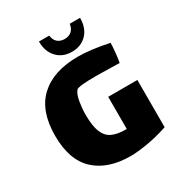

<svg xmlns="http://www.w3.org/2000/svg" viewBox="-178 -869 939 1003"><g transform="rotate(-30 291.5 -368.0)"><path d="M548 -316V-31Q481 -9 421 1Q361 11 320 11Q184 11 107 -60Q30 -131 30 -278Q30 -428 111 -502.5Q192 -577 339 -577Q416 -577 524 -554Q524 -534 520 -494.5Q516 -455 512 -439L476 -440Q410 -442 373 -442Q262 -442 252 -429Q236 -410 229.5 -370Q223 -330 223 -293Q223 -226 238 -189Q253 -152 284 -137Q315 -122 368 -122H372V-316ZM203 -747H265Q269 -718 285.5 -704.5Q302 -691 327 -691Q352 -691 368.5 -705Q385 -719 389 -747H451Q451 -685 416.5 -649.5Q382 -614 327 -614Q271 -614 237 -650.5Q203 -687 203 -747Z"/></g></svg>

Font: Lalezar
Style: Regular
Weight: 400
Designer: Borna Izadpanah
Foundry: Borna Izadpanah
Version: Version 1.003